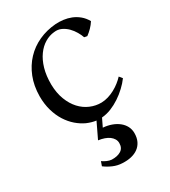

<svg xmlns="http://www.w3.org/2000/svg" viewBox="-179 -568 802 906"><g transform="rotate(-30 221.5 -115.5)"><path d="M422.9 -406.7Q413.1 -391.1 399.9 -377.7Q386.7 -364.3 372.6 -354Q370.1 -354.5 365 -355.2Q359.9 -356 356.9 -356.9Q352.1 -371.6 342 -388.9Q332 -406.2 317.9 -420.4Q303.7 -434.6 285.6 -443.1Q267.6 -451.7 246.1 -448.7Q219.7 -446.3 195.1 -431.6Q170.4 -417 151.4 -390.6Q132.3 -364.3 121.3 -326.7Q110.4 -289.1 110.8 -240.7Q111.8 -194.3 125.7 -158.2Q139.6 -122.1 162.1 -97.7Q184.6 -73.2 213.9 -60.8Q243.2 -48.3 274.4 -48.8Q293 -49.3 311.5 -54.9Q330.1 -60.5 347.2 -69.8Q364.3 -79.1 379.2 -90.8Q394 -102.5 405.3 -114.7L418.9 -98.1Q404.3 -78.1 384 -59.1Q363.8 -40 340.6 -24.7Q317.4 -9.3 292 1Q266.6 11.2 240.7 13.2L219.7 56.6Q245.1 58.6 266.4 66.4Q287.6 74.2 303.2 86.7Q318.8 99.1 327.6 116Q336.4 132.8 336.4 153.3Q336.4 178.7 327.4 197.3Q318.4 215.8 302.5 227.5Q286.6 239.3 264.6 244.4Q242.7 249.5 216.8 248Q190.9 247.1 167.2 236.8Q143.6 226.6 125 212.4L133.3 189Q144.5 196.8 156.7 202.1Q168.9 207.5 181.2 208.5Q212.4 209.5 231.7 197.3Q251 185.1 251 158.2Q251 146 244.9 135.7Q238.8 125.5 228.3 117.7Q217.8 109.9 202.9 104.7Q188 99.6 170.4 97.2L210.9 12.7Q187.5 9.8 161.1 -1.5Q136.7 -12.7 114 -32.2Q91.3 -51.8 73.7 -79.3Q56.2 -106.9 45.9 -142.3Q35.6 -177.7 35.6 -220.2Q36.1 -276.9 54.2 -322.5Q72.3 -368.2 103.8 -401.6Q135.3 -435.1 178 -454.6Q220.7 -474.1 270.5 -478Q291 -479.5 312.7 -476.8Q334.5 -474.1 354.7 -466.1Q375 -458 392.8 -443.4Q410.6 -428.7 422.9 -406.7Z"/></g></svg>

Font: Varendra
Style: Regular
Weight: 400
Designer: Jacob Thomas
Foundry: Bangla Type Foundry
Version: Version 1.008